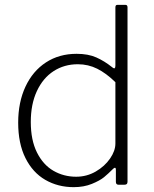

<svg xmlns="http://www.w3.org/2000/svg" viewBox="-20 -762 634 792"><path d="M458 -12C458 -4 461.7 0 469 0H493C497.7 0 501 -1 503 -3C505 -5 506 -8.3 506 -13V-732C506 -738.7 503 -742 497 -742H465C461.7 -742 459.3 -741.2 458 -739.5C456.7 -737.8 456 -735 456 -731V-493C456 -484.3 454.3 -480 451 -480C449 -480 445.7 -482 441 -486C421 -502 399.8 -515 377.5 -525C355.2 -535 328 -540 296 -540C248 -540 205.8 -528.2 169.5 -504.5C133.2 -480.8 105 -447.5 85 -404.5C65 -361.5 55 -312 55 -256C55 -198.7 65 -150 85 -110C105 -70 132.3 -40 167 -20C201.7 0 240.7 10 284 10C312 10 337 5.5 359 -3.5C381 -12.5 397.7 -21.7 409 -31C420.3 -40.3 432.7 -51.7 446 -65C449.3 -68.3 452 -70 454 -70C456.7 -70 458 -67 458 -61ZM381 -478.5C405.7 -466.2 430.7 -447.7 456 -423V-170C456 -150 448.7 -129.3 434 -108C419.3 -86.7 399.7 -68.8 375 -54.5C350.3 -40.2 323.3 -33 294 -33C260 -33 228.8 -41.2 200.5 -57.5C172.2 -73.8 149.5 -99 132.5 -133C115.5 -167 107 -209 107 -259C107 -307.7 115.3 -350 132 -386C148.7 -422 171.7 -449.5 201 -468.5C230.3 -487.5 263.7 -497 301 -497C329.7 -497 356.3 -490.8 381 -478.5Z"/></svg>

Font: Libre Franklin ExtraLight
Style: Regular
Weight: 275
Designer: Pablo Impallari, Rodrigo Fuenzalida
Foundry: Impallari Type
Version: Version 1.002; ttfautohint (v1.5)